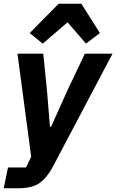

<svg xmlns="http://www.w3.org/2000/svg" viewBox="-49 -814 626 1034"><path d="M314 -327 408 -525H557L235 85Q204 143 164 171.5Q124 200 49 200H-29L-6 88H91L119 30L45 -525H184L204 -327L220 -131H226ZM267 -794H389L489 -636L414 -579L315 -694L181 -579L111 -636Z"/></svg>

Font: IBM Plex Sans
Style: Bold Italic
Weight: 700
Italic angle: -11.31°
Designer: Mike Abbink, Paul van der Laan, Pieter van Rosmalen
Foundry: Bold Monday
Version: Version 3.201